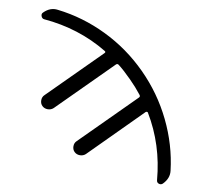

<svg xmlns="http://www.w3.org/2000/svg" viewBox="-79 -605 967 890"><g transform="rotate(10 404.5 -160.0)"><path d="M555 -305Q644 -216 698.5 -104Q753 8 767 127Q772 163 742 193Q734 200 724 196.5Q714 193 713 182Q699 17 617 -119Q616 -122 612 -122Q608 -122 606 -120L367 120Q356 130 340.5 130Q325 130 314.5 120Q304 110 304 94Q304 78 315 68L564 -181Q570 -187 564 -194Q540 -225 508 -257Q471 -294 445 -314Q438 -319 432 -313L183 -64Q172 -54 156.5 -54Q141 -54 130.5 -64Q120 -74 120 -90Q120 -106 131 -116L371 -356Q377 -362 370 -366Q234 -448 68 -462Q58 -463 54 -474Q50 -485 58 -492Q87 -521 123 -516Q243 -502 354.5 -448Q466 -394 555 -305Z"/></g></svg>

Font: Rounded Mplus 1c
Style: Regular
Weight: 400
Version: Version 1.059.20150529